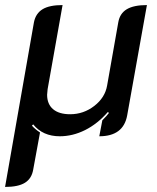

<svg xmlns="http://www.w3.org/2000/svg" viewBox="-36 -529 620 758"><path d="M98 -441Q105 -476 132 -492.5Q159 -509 211 -509L152 -177Q150 -161 150 -155Q150 -118 173.5 -98Q197 -78 241 -78Q294 -78 336.5 -111Q379 -144 387 -192L431 -441Q437 -476 464.5 -492.5Q492 -509 544 -509L466 -73Q451 9 356 9L368 -54Q387 -73 394 -83L390 -87Q349 -40 300 -15.5Q251 9 200 9Q133 9 95 -38L90 -33Q102 -19 122 -6L95 141Q89 176 62.5 192.5Q36 209 -16 209Z"/></svg>

Font: K2D Medium
Style: Italic
Weight: 500
Italic angle: -10°
Designer: Katatrad Aksorn Co.,Ltd.
Foundry: Cadson Demak Co.,Ltd.
Version: Version 1.000; ttfautohint (v1.6)